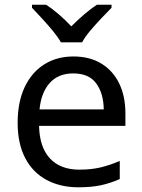

<svg xmlns="http://www.w3.org/2000/svg" viewBox="-20 -786 604 816"><path d="M292 -546Q361 -546 410.5 -516Q460 -486 486.5 -431.5Q513 -377 513 -304V-251H146Q148 -160 192.5 -112.5Q237 -65 317 -65Q368 -65 407.5 -74.5Q447 -84 489 -102V-25Q448 -7 408 1.5Q368 10 313 10Q237 10 178.5 -21Q120 -52 87.5 -113.5Q55 -175 55 -264Q55 -352 84.5 -415Q114 -478 167.5 -512Q221 -546 292 -546ZM291 -474Q228 -474 191.5 -433.5Q155 -393 148 -321H421Q420 -389 389 -431.5Q358 -474 291 -474ZM239 -606Q226 -629 204 -655.5Q182 -682 158 -708Q134 -734 116 -753V-766H176Q202 -749 230 -725Q258 -701 283 -674Q310 -701 338 -725Q366 -749 392 -766H454V-753Q435 -734 410.5 -708Q386 -682 363.5 -655.5Q341 -629 329 -606Z"/></svg>

Font: Noto Sans Ugaritic
Style: Regular
Weight: 400
Designer: Monotype Design Team
Foundry: Monotype Imaging Inc.
Version: Version 2.001; ttfautohint (v1.8.4.7-5d5b)